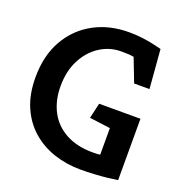

<svg xmlns="http://www.w3.org/2000/svg" viewBox="-126 -802 870 917"><g transform="rotate(20 309.0 -344.0)"><path d="M381 4Q310 4 246.5 -17Q183 -38 134 -80.5Q85 -123 57 -187Q29 -251 29 -337Q29 -447 74 -526.5Q119 -606 197.5 -649Q276 -692 376 -692Q414 -692 447.5 -687.5Q481 -683 506.5 -677Q532 -671 544 -668L560 -470H482L436 -589Q426 -591 413.5 -592Q401 -593 373 -593Q313 -593 263.5 -560.5Q214 -528 185 -471Q156 -414 156 -338Q156 -266 185 -210.5Q214 -155 271 -124Q328 -93 408 -93Q420 -93 430 -93.5Q440 -94 446 -95V-230L340 -244L358 -322H568V-10Q549 -7 518.5 -3.5Q488 0 452 2Q416 4 381 4Z"/></g></svg>

Font: Kreon SemiBold
Style: Regular
Weight: 600
Designer: Julia Petretta
Foundry: Julia Petretta and Eli Heuer
Version: Version 2.002